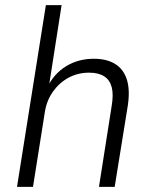

<svg xmlns="http://www.w3.org/2000/svg" viewBox="-20 -725 588 745"><path d="M46 0 158 -705H219L169 -385H163Q189 -439 236.5 -468Q284 -497 344 -497Q394 -497 426.5 -477Q459 -457 472 -417Q485 -377 476 -316L425 0H364L413 -312Q421 -358 413.5 -386.5Q406 -415 384 -429Q362 -443 326 -443Q282 -443 246 -423.5Q210 -404 185.5 -369.5Q161 -335 154 -290L108 0Z"/></svg>

Font: Nunito Sans 10pt SemiCondensed Light
Style: Italic
Weight: 300
Width: 4
Italic angle: -9°
Designer: Vernon Adams
Foundry: Vernon Adams
Version: Version 3.101;gftools[0.9.27]